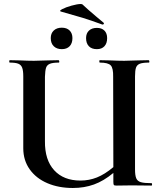

<svg xmlns="http://www.w3.org/2000/svg" viewBox="-20 -925 815 957"><path d="M735 0 637 -1 561 0Q550 0 547.5 -3Q545 -6 545 -19V-63Q497 -23 448.5 -5.5Q400 12 343 12Q272 12 216 -12Q160 -36 128 -81Q96 -126 96 -186V-544Q96 -573 90.5 -587.5Q85 -602 71 -607.5Q57 -613 29 -613Q26 -613 26 -619Q26 -625 29 -625L78 -624Q120 -622 149 -622Q175 -622 221 -624L271 -625Q275 -625 275.5 -619Q276 -613 273 -613Q243 -613 228.5 -607Q214 -601 209.5 -587Q205 -573 204 -542V-221Q203 -128 250 -76.5Q297 -25 381 -25Q424 -25 463 -40.5Q502 -56 545 -92L544 -542Q545 -585 532 -599Q519 -613 478 -613Q475 -613 475 -619Q475 -625 477 -625L527 -624Q571 -622 599 -622Q624 -622 670 -624L720 -625Q724 -625 724.5 -619Q725 -613 722 -613Q692 -613 677.5 -607.5Q663 -602 658 -588Q653 -574 653 -544V-81Q653 -51 659 -36.5Q665 -22 682 -17Q699 -12 735 -12Q738 -12 738 -6Q738 0 735 0ZM233 -735Q233 -759 248 -773Q263 -787 288 -787Q313 -787 327 -773Q341 -759 341 -735Q341 -709 327 -694.5Q313 -680 288 -680Q263 -680 248 -694.5Q233 -709 233 -735ZM409 -735Q409 -759 423.5 -772.5Q438 -786 463 -786Q487 -786 500.5 -772.5Q514 -759 514 -735Q514 -709 500.5 -694.5Q487 -680 463 -680Q437 -680 423 -694.5Q409 -709 409 -735ZM285 -867Q272 -870 290 -879.5Q308 -889 337 -897Q366 -905 382 -905Q387 -905 391 -903Q415 -880 459 -843L496 -812Q498 -811 498 -808Q498 -805 495 -803.5Q492 -802 489 -803Q432 -824 391 -836.5Q350 -849 285 -867Z"/></svg>

Font: Cormorant Upright
Style: Bold
Weight: 700
Designer: Christian Thalmann (Catharsis Fonts)
Foundry: Catharsis Fonts
Version: Version 3.302